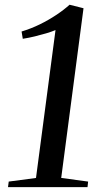

<svg xmlns="http://www.w3.org/2000/svg" viewBox="-20 -772 432 792"><path d="M16 -23 128.5 -38 209 -648Q192.5 -641 170.5 -634.5Q148.5 -628 124 -622Q99.5 -616 74 -612L69 -642Q108.5 -654 144.2 -671.5Q180 -689 211.2 -709.8Q242.5 -730.5 267 -752.5L324.5 -738L232.5 -38L343.5 -23L341 0H13Z"/></svg>

Font: Merriweather 120pt
Style: Italic
Weight: 400
Italic angle: -7.8°
Version: Version 2.101